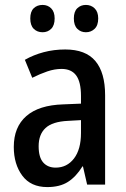

<svg xmlns="http://www.w3.org/2000/svg" viewBox="-20 -750 513 780"><path d="M245 -549Q328 -549 367.5 -502Q407 -455 407 -363V0H334L317 -74H315Q289 -32 256 -11Q223 10 172 10Q105 10 70.5 -36.5Q36 -83 36 -153Q36 -234 87 -278.5Q138 -323 237 -326L309 -329V-360Q309 -417 289.5 -443.5Q270 -470 230 -470Q202 -470 172.5 -460Q143 -450 111 -434L81 -507Q116 -527 157.5 -538Q199 -549 245 -549ZM256 -259Q193 -256 165 -230Q137 -204 137 -156Q137 -111 155.5 -90Q174 -69 206 -69Q252 -69 280.5 -106Q309 -143 309 -210V-262ZM103 -675Q103 -703 117 -716.5Q131 -730 153 -730Q174 -730 188 -716Q202 -702 202 -675Q202 -647 188 -633Q174 -619 153 -619Q131 -619 117 -633Q103 -647 103 -675ZM280 -675Q280 -703 294 -716.5Q308 -730 329 -730Q350 -730 364.5 -716Q379 -702 379 -675Q379 -647 364.5 -633Q350 -619 329 -619Q308 -619 294 -633Q280 -647 280 -675Z"/></svg>

Font: Noto Sans Lao UI Cond Med
Style: Regular
Weight: 500
Width: 3
Designer: Monotype Design Team
Foundry: Monotype Imaging Inc.
Version: Version 2.000; ttfautohint (v1.8.4.7-5d5b)